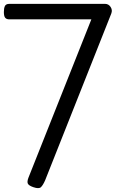

<svg xmlns="http://www.w3.org/2000/svg" viewBox="-21 -957 617 992"><path d="M151 10Q128 2 123 -8Q118 -18 126 -39L451 -857H27Q13 -857 6 -865Q-1 -873 -1 -895Q-1 -915 4.5 -926Q10 -937 27 -937H522Q540 -937 550.5 -921Q561 -905 554 -887L212 -25Q201 0 190.5 10Q180 20 151 10Z"/></svg>

Font: Playwrite US Modern
Style: Regular
Weight: 400
Designer: Veronika Burian, José Scaglione
Foundry: TypeTogether
Version: Version 1.002